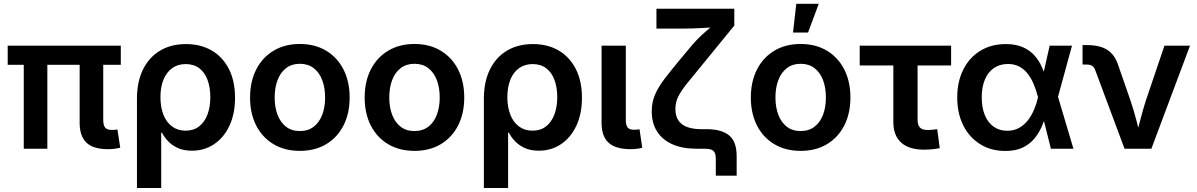

<svg xmlns="http://www.w3.org/2000/svg" viewBox="-20 -773 6221 998"><path d="M541.5 2.4Q464.4 2.4 429.2 -31.7Q394 -65.9 394 -133.8V-506.8H516.6V-150.9Q516.6 -122.1 526.4 -109.9Q536.1 -97.7 561 -97.7Q571.3 -97.7 578.1 -98.1Q585 -98.6 590.3 -100.1L605 -4.9Q593.8 -2.4 577.4 0Q561 2.4 541.5 2.4ZM103.5 0V-506.8H226.1V0ZM20 -436V-535.6H607.9V-436Z M691.9 204.1V-260.3Q691.9 -347.7 723.1 -411.4Q754.4 -475.1 811.5 -509.5Q868.7 -543.9 946.8 -543.9Q1023.4 -543.9 1080.6 -510.5Q1137.7 -477.1 1169.7 -414.6Q1201.7 -352.1 1201.7 -265.1Q1201.7 -181.2 1172.6 -119.4Q1143.6 -57.6 1093 -23.7Q1042.5 10.3 977.1 10.3Q934.1 10.3 903.8 -3.9Q873.5 -18.1 853.5 -39.3Q833.5 -60.5 821.8 -83.5H817.9V204.1ZM944.3 -93.8Q986.3 -93.8 1014.9 -116Q1043.5 -138.2 1058.3 -177.5Q1073.2 -216.8 1073.2 -268.1Q1073.2 -318.8 1058.8 -357.7Q1044.4 -396.5 1015.9 -418.2Q987.3 -439.9 945.3 -439.9Q904.3 -439.9 874.8 -418.7Q845.2 -397.5 829.6 -358.9Q814 -320.3 814 -268.1Q814 -216.3 829.3 -177Q844.7 -137.7 874.3 -115.7Q903.8 -93.8 944.3 -93.8Z M1538.6 11.2Q1460.4 11.2 1402.1 -23.4Q1343.8 -58.1 1311.8 -120.6Q1279.8 -183.1 1279.8 -266.1Q1279.8 -349.1 1311.8 -411.9Q1343.8 -474.6 1402.1 -509.5Q1460.4 -544.4 1538.6 -544.4Q1617.2 -544.4 1675.3 -509.5Q1733.4 -474.6 1765.4 -411.9Q1797.4 -349.1 1797.4 -266.1Q1797.4 -183.1 1765.4 -120.6Q1733.4 -58.1 1675.3 -23.4Q1617.2 11.2 1538.6 11.2ZM1538.6 -91.8Q1581.5 -91.8 1610.8 -114.5Q1640.1 -137.2 1655 -176.5Q1669.9 -215.8 1669.9 -266.1Q1669.9 -316.9 1655 -356.4Q1640.1 -396 1610.8 -418.7Q1581.5 -441.4 1538.6 -441.4Q1496.1 -441.4 1466.8 -418.7Q1437.5 -396 1422.6 -356.4Q1407.7 -316.9 1407.7 -266.1Q1407.7 -215.8 1422.6 -176.5Q1437.5 -137.2 1466.6 -114.5Q1495.6 -91.8 1538.6 -91.8Z M2134.3 11.2Q2056.2 11.2 1997.8 -23.4Q1939.5 -58.1 1907.5 -120.6Q1875.5 -183.1 1875.5 -266.1Q1875.5 -349.1 1907.5 -411.9Q1939.5 -474.6 1997.8 -509.5Q2056.2 -544.4 2134.3 -544.4Q2212.9 -544.4 2271 -509.5Q2329.1 -474.6 2361.1 -411.9Q2393.1 -349.1 2393.1 -266.1Q2393.1 -183.1 2361.1 -120.6Q2329.1 -58.1 2271 -23.4Q2212.9 11.2 2134.3 11.2ZM2134.3 -91.8Q2177.2 -91.8 2206.5 -114.5Q2235.8 -137.2 2250.7 -176.5Q2265.6 -215.8 2265.6 -266.1Q2265.6 -316.9 2250.7 -356.4Q2235.8 -396 2206.5 -418.7Q2177.2 -441.4 2134.3 -441.4Q2091.8 -441.4 2062.5 -418.7Q2033.2 -396 2018.3 -356.4Q2003.4 -316.9 2003.4 -266.1Q2003.4 -215.8 2018.3 -176.5Q2033.2 -137.2 2062.3 -114.5Q2091.3 -91.8 2134.3 -91.8Z M2495.1 204.1V-260.3Q2495.1 -347.7 2526.4 -411.4Q2557.6 -475.1 2614.7 -509.5Q2671.9 -543.9 2750 -543.9Q2826.7 -543.9 2883.8 -510.5Q2940.9 -477.1 2972.9 -414.6Q3004.9 -352.1 3004.9 -265.1Q3004.9 -181.2 2975.8 -119.4Q2946.8 -57.6 2896.2 -23.7Q2845.7 10.3 2780.3 10.3Q2737.3 10.3 2707 -3.9Q2676.8 -18.1 2656.7 -39.3Q2636.7 -60.5 2625 -83.5H2621.1V204.1ZM2747.6 -93.8Q2789.6 -93.8 2818.1 -116Q2846.7 -138.2 2861.6 -177.5Q2876.5 -216.8 2876.5 -268.1Q2876.5 -318.8 2862.1 -357.7Q2847.7 -396.5 2819.1 -418.2Q2790.5 -439.9 2748.5 -439.9Q2707.5 -439.9 2678 -418.7Q2648.4 -397.5 2632.8 -358.9Q2617.2 -320.3 2617.2 -268.1Q2617.2 -216.3 2632.6 -177Q2647.9 -137.7 2677.5 -115.7Q2707 -93.8 2747.6 -93.8Z M3258.3 2.4Q3179.7 2.4 3143.3 -31.2Q3106.9 -64.9 3106.9 -133.8V-535.6H3232.9V-151.9Q3232.9 -122.6 3242.2 -110.6Q3251.5 -98.6 3276.4 -98.6Q3286.1 -98.6 3292.7 -99.4Q3299.3 -100.1 3304.2 -101.1L3318.4 -4.9Q3307.6 -2 3292 0.2Q3276.4 2.4 3258.3 2.4Z M3700.7 140.1V52.7Q3700.7 32.2 3695.1 20.8Q3689.5 9.3 3676.5 4.6Q3663.6 0 3640.6 0H3599.6Q3527.3 0 3475.3 -22.9Q3423.3 -45.9 3395.5 -89.4Q3367.7 -132.8 3367.7 -194.3Q3367.7 -241.2 3384.5 -280.5Q3401.4 -319.8 3433.8 -362.5Q3466.3 -405.3 3513.7 -462.4L3580.1 -541.5Q3603 -568.4 3628.4 -591.6Q3653.8 -614.7 3678 -634.3Q3702.1 -653.8 3720.7 -668.9L3714.4 -633.3Q3696.3 -631.3 3673.6 -629.9Q3650.9 -628.4 3626.7 -627.2Q3602.5 -626 3579.1 -625.2Q3555.7 -624.5 3535.2 -624.5H3392.1V-727.5H3796.9V-640.1L3627.4 -432.6Q3580.1 -375.5 3549.8 -337.6Q3519.5 -299.8 3505.1 -270.3Q3490.7 -240.7 3490.7 -206.5Q3490.7 -169.4 3506.8 -146.2Q3522.9 -123 3553.2 -112.3Q3583.5 -101.6 3624.5 -101.6H3652.3Q3730.5 -101.6 3769.8 -69.3Q3809.1 -37.1 3809.1 38.1V140.1Z M4141.6 11.2Q4063.5 11.2 4005.1 -23.4Q3946.8 -58.1 3914.8 -120.6Q3882.8 -183.1 3882.8 -266.1Q3882.8 -349.1 3914.8 -411.9Q3946.8 -474.6 4005.1 -509.5Q4063.5 -544.4 4141.6 -544.4Q4220.2 -544.4 4278.3 -509.5Q4336.4 -474.6 4368.4 -411.9Q4400.4 -349.1 4400.4 -266.1Q4400.4 -183.1 4368.4 -120.6Q4336.4 -58.1 4278.3 -23.4Q4220.2 11.2 4141.6 11.2ZM4141.6 -91.8Q4184.6 -91.8 4213.9 -114.5Q4243.2 -137.2 4258.1 -176.5Q4272.9 -215.8 4272.9 -266.1Q4272.9 -316.9 4258.1 -356.4Q4243.2 -396 4213.9 -418.7Q4184.6 -441.4 4141.6 -441.4Q4099.1 -441.4 4069.8 -418.7Q4040.5 -396 4025.6 -356.4Q4010.7 -316.9 4010.7 -266.1Q4010.7 -215.8 4025.6 -176.5Q4040.5 -137.2 4069.6 -114.5Q4098.6 -91.8 4141.6 -91.8ZM4102.1 -604 4119.1 -753.4H4235.8L4180.2 -604Z M4783.2 4.9Q4705.1 4.9 4664.3 -31.7Q4623.5 -68.4 4623.5 -138.7V-432.6H4448.7V-535.6H4923.8V-432.6H4749.5V-151.9Q4749.5 -123 4761.7 -110.1Q4773.9 -97.2 4803.2 -97.2Q4813.5 -97.2 4827.4 -98.6Q4841.3 -100.1 4851.6 -101.6L4864.7 -2.9Q4845.2 1 4824.5 2.9Q4803.7 4.9 4783.2 4.9Z M5205.6 11.7Q5130.9 11.7 5074.5 -23.7Q5018.1 -59.1 4986.8 -121.6Q4955.6 -184.1 4955.6 -266.1Q4955.6 -348.6 4987.1 -411.4Q5018.6 -474.1 5075.4 -509Q5132.3 -543.9 5208 -543.9Q5259.8 -543.9 5296.4 -527.8Q5333 -511.7 5356.9 -484.9Q5380.9 -458 5395.5 -424.8Q5410.2 -391.6 5418.5 -357.4H5456.1L5478.5 -272.9L5559.6 0H5442.4L5375 -269.5Q5366.7 -302.2 5354.2 -332.8Q5341.8 -363.3 5323.5 -387.7Q5305.2 -412.1 5279.5 -426.3Q5253.9 -440.4 5219.2 -440.4Q5177.2 -440.4 5146.5 -419.4Q5115.7 -398.4 5099.4 -359.6Q5083 -320.8 5083 -266.6Q5083 -213.4 5099.1 -174.6Q5115.2 -135.7 5145 -114.5Q5174.8 -93.3 5215.8 -93.3Q5250.5 -93.3 5277.1 -108.2Q5303.7 -123 5323 -147.9Q5342.3 -172.9 5355.2 -203.6Q5368.2 -234.4 5375.5 -266.6L5436 -535.6H5552.2L5478.5 -266.6L5455.6 -182.1H5418.9Q5409.7 -147.9 5394.5 -113.8Q5379.4 -79.6 5355.2 -51Q5331.1 -22.5 5294.7 -5.4Q5258.3 11.7 5205.6 11.7Z M5825.2 0 5673.8 -406.2Q5668 -423.3 5657.2 -430.4Q5646.5 -437.5 5627.9 -437.5H5606.9V-538.6H5629.9Q5696.3 -538.6 5735.1 -514.2Q5773.9 -489.7 5792 -435.1L5856.9 -248.5Q5873.5 -199.2 5886.2 -149.9Q5898.9 -100.6 5912.1 -49.8H5881.3Q5894.5 -100.6 5907.2 -149.9Q5919.9 -199.2 5935.5 -248.5L6032.7 -535.6H6165.5L5964.8 0Z"/></svg>

Font: Inter 20pt SemiBold
Style: Regular
Weight: 600
Version: Version 4.001;git-66647c0bb